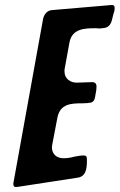

<svg xmlns="http://www.w3.org/2000/svg" viewBox="-20 -748 475 762"><path d="M48 -6 289 -43C320 -48 325 -76 325 -111C325 -127 323 -131 312 -131C301 -131 289 -129 274 -126C261 -122 245 -120 232 -120C205 -120 186 -136 186 -164L187 -170C187 -171 187 -171 187 -172L208 -282C219 -336 262 -338 307 -338C320 -338 332 -339 342 -341C350 -344 355 -350 357 -361C357 -362 357 -362 357 -363L358 -365C358 -366 358 -366 358 -367L360 -378C362 -387 363 -396 363 -405C363 -416 357 -422 346 -422C325 -422 304 -420 284 -420C260 -420 236 -435 236 -464C236 -469 236 -474 237 -477L256 -581C267 -634 315 -636 359 -636C367 -636 372 -635 375 -635C378 -635 380 -635 383 -636C390 -636 396 -637 402 -639C411 -643 420 -650 425 -671V-674C426 -674 426 -675 426 -675L429 -688C429 -689 429 -689 430 -690V-693C434 -701 435 -709 435 -717C435 -724 432 -728 425 -728H421L187 -708C168 -707 155 -692 151 -673L34 -26C33 -24 33 -21 33 -17C33 -10 36 -6 42 -6Z"/></svg>

Font: Bangerz
Style: Regular
Weight: 400
Designer: vernon adams
Foundry: Vernon Adams
Version: Version 2.10;December 28, 2023;FontCreator 13.0.0.2683 64-bi